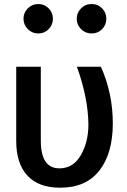

<svg xmlns="http://www.w3.org/2000/svg" viewBox="-20 -874 616 930"><path d="M58.6 -190.4V-550.8H177.7V-192.4Q177.7 -58.6 267.6 -58.6Q335 -58.6 371.6 -122.6Q408.2 -186.5 408.2 -270.5Q407.2 -398.4 352.5 -550.8H468.8Q526.4 -421.9 526.4 -276.4Q526.4 -130.9 461.4 -47.9Q396.5 35.2 271.5 35.2Q167 35.2 112.8 -23.4Q58.6 -82 58.6 -190.4ZM114.7 -732.9Q93.8 -753.9 93.8 -783.2Q93.8 -812.5 114.7 -833.5Q135.7 -854.5 165.5 -854.5Q195.3 -854.5 215.8 -833.5Q236.3 -812.5 236.3 -783.2Q236.3 -753.9 215.8 -732.9Q195.3 -711.9 165.5 -711.9Q135.7 -711.9 114.7 -732.9ZM372.6 -732.9Q351.6 -753.9 351.6 -783.2Q351.6 -812.5 372.6 -833.5Q393.6 -854.5 423.8 -854.5Q454.1 -854.5 474.6 -833.5Q495.1 -812.5 495.1 -783.2Q495.1 -753.9 474.6 -732.9Q454.1 -711.9 423.8 -711.9Q393.6 -711.9 372.6 -732.9Z"/></svg>

Font: GenEi M Gothic v2 Medium
Style: Regular
Weight: 500
Version: Version 2.0